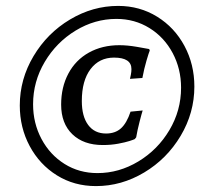

<svg xmlns="http://www.w3.org/2000/svg" viewBox="-20 -618 708 650"><path d="M380 -598Q453 -598 512 -561.5Q571 -525 604.5 -462.5Q638 -400 638 -325Q638 -236 591.5 -158Q545 -80 468 -34Q391 12 305 12Q231 12 172.5 -24.5Q114 -61 80.5 -123.5Q47 -186 47 -261Q47 -350 93.5 -428Q140 -506 217 -552Q294 -598 380 -598ZM310 -32Q383 -32 448.5 -71.5Q514 -111 553.5 -177.5Q593 -244 593 -321Q593 -385 564.5 -438.5Q536 -492 486 -523Q436 -554 374 -554Q301 -554 236 -514.5Q171 -475 131.5 -408.5Q92 -342 92 -265Q92 -201 120.5 -147.5Q149 -94 198.5 -63Q248 -32 310 -32ZM187 -264Q187 -323 211.5 -369Q236 -415 281 -440Q326 -465 384 -465Q411 -465 443 -459.5Q475 -454 485 -452L487 -447Q484 -440 476 -413Q468 -386 462 -354L420 -351Q421 -355 423 -365Q425 -375 425 -384Q425 -423 366 -423Q316 -423 286.5 -384Q257 -345 257 -276Q257 -224 278.5 -195Q300 -166 339 -166Q370 -166 389.5 -183.5Q409 -201 422 -240L463 -244Q460 -235 452.5 -206Q445 -177 441 -153L436 -147Q432 -145 418 -140.5Q404 -136 380 -131.5Q356 -127 328 -127Q263 -127 225 -163.5Q187 -200 187 -264Z"/></svg>

Font: Alegreya SC Medium
Style: Italic
Weight: 500
Italic angle: -7°
Designer: Juan Pablo del Peral
Foundry: Huerta Tipografica
Version: Version 2.007; ttfautohint (v1.6)